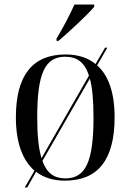

<svg xmlns="http://www.w3.org/2000/svg" viewBox="-20 -786 575 846"><path d="M229 -616V-606H238C287 -648 366 -721 395 -756V-766H308C288 -721 257 -662 229 -616ZM132 -34 89 40H100L139 -29C173 -3 216 10 266 10C410 10 485 -80 485 -269C485 -378 458 -454 408 -498L453 -576H443L401 -504C367 -532 322 -546 269 -546C124 -546 50 -455 50 -269C50 -156 80 -79 132 -34ZM372 -453 163 -89C150 -131 144 -191 144 -269C144 -462 178 -536 267 -536C320 -536 353 -511 372 -453ZM268 0C219 0 186 -23 167 -77L376 -440C387 -399 392 -343 392 -269C392 -75 358 0 268 0Z"/></svg>

Font: Noto Serif Display SemiCondensed
Style: Regular
Weight: 400
Width: 4
Designer: Monotype Design Team
Foundry: Monotype Imaging Inc.
Version: Version 2.009